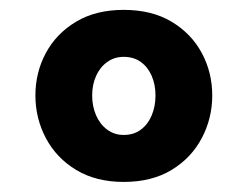

<svg xmlns="http://www.w3.org/2000/svg" viewBox="-20 -771 497 385"><path d="M228 -406.2Q172.6 -406.2 132.8 -430.2Q93 -454.2 72 -494Q51 -533.8 51 -579.6Q51 -625.8 72 -664.8Q93 -703.8 132.6 -727.5Q172.2 -751.2 228 -751.2Q284.4 -751.2 324 -727.5Q363.6 -703.8 384.6 -664.8Q405.6 -625.8 405.6 -579.6Q405.6 -533.8 384.6 -494Q363.6 -454.2 324 -430.2Q284.4 -406.2 228 -406.2ZM228 -500.4Q248.2 -500.4 262.4 -511Q276.6 -521.6 284.2 -539.7Q291.8 -557.8 291.8 -579.6Q291.8 -601.2 284.2 -618.8Q276.6 -636.4 262.4 -646.7Q248.2 -657 228 -657Q209.4 -657 195 -646.7Q180.6 -636.4 172.7 -618.8Q164.8 -601.2 164.8 -579.6Q164.8 -557.8 172.7 -539.7Q180.6 -521.6 195 -511Q209.4 -500.4 228 -500.4Z"/></svg>

Font: Be Vietnam Pro Variable Thin
Style: Regular
Weight: 100
Designer: Lam Bao, Tony Le, Vietanh Nguyen
Foundry: Yellow Type Foundry
Version: Version 1.002